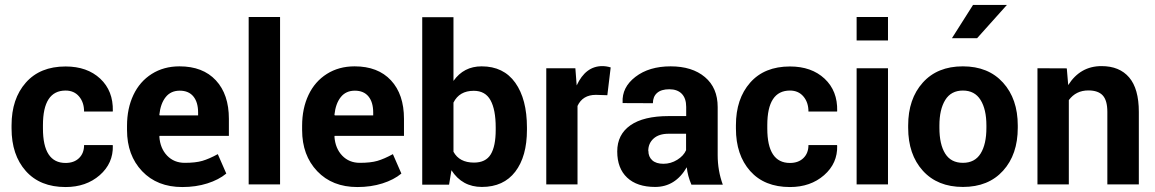

<svg xmlns="http://www.w3.org/2000/svg" viewBox="-20 -755 4728 786"><path d="M155.8 -242.7V-229Q155.8 -87.9 248.5 -87.9Q283.2 -87.9 303.7 -107.9Q324.2 -127.9 324.2 -161.1H440.9L441.9 -158.7Q443.8 -86.4 388.2 -37.8Q332.5 10.7 248.5 10.7Q144 10.7 85.7 -54.9Q27.3 -120.6 27.3 -229V-242.2Q27.3 -350.6 85.7 -416.7Q144 -482.9 248.5 -482.9Q336.9 -482.9 390.4 -432.9Q443.8 -382.8 441.9 -300.8L441.4 -298.3H324.2Q324.2 -335.9 303.7 -360.1Q283.2 -384.3 248.5 -384.3Q155.8 -384.3 155.8 -242.7Z M791 -294.4Q791 -336.4 771.7 -360.1Q752.4 -383.8 715.8 -383.8Q679.2 -383.8 658.2 -357.4Q637.2 -331.1 632.3 -285.2L633.8 -282.7H791ZM726.1 10.7Q623.5 10.7 561.8 -54.2Q500 -119.1 500 -222.7V-240.2Q500 -311 526.1 -366.2Q552.2 -421.4 601.3 -452.4Q650.4 -483.4 714.8 -483.4Q810.5 -483.4 863.8 -426Q917 -368.7 917 -268.6V-198.7H633.3L632.3 -195.8Q635.7 -147.5 664.1 -117.9Q692.4 -88.4 736.3 -88.4Q780.3 -88.4 808.1 -96.4Q835.9 -104.5 871.6 -124L906.2 -44.9V-44.4Q875.5 -19 828.9 -4.2Q782.2 10.7 726.1 10.7Z M1126.5 -685.5V0H998V-685.5Z M1507.8 -294.4Q1507.8 -336.4 1488.5 -360.1Q1469.2 -383.8 1432.6 -383.8Q1396 -383.8 1375 -357.4Q1354 -331.1 1349.1 -285.2L1350.6 -282.7H1507.8ZM1442.9 10.7Q1340.3 10.7 1278.6 -54.2Q1216.8 -119.1 1216.8 -222.7V-240.2Q1216.8 -311 1242.9 -366.2Q1269 -421.4 1318.1 -452.4Q1367.2 -483.4 1431.6 -483.4Q1527.3 -483.4 1580.6 -426Q1633.8 -368.7 1633.8 -268.6V-198.7H1350.1L1349.1 -195.8Q1352.5 -147.5 1380.9 -117.9Q1409.2 -88.4 1453.1 -88.4Q1497.1 -88.4 1524.9 -96.4Q1552.7 -104.5 1588.4 -124L1623 -44.9V-44.4Q1592.3 -19 1545.7 -4.2Q1499 10.7 1442.9 10.7Z M2009.3 -223.6V-232.9Q2009.3 -306.2 1988 -344.7Q1966.8 -383.3 1919.4 -383.3Q1860.4 -383.3 1836.4 -335V-133.8Q1860.4 -89.4 1920.4 -89.4Q1968.3 -89.4 1988.8 -122.8Q2009.3 -156.2 2009.3 -223.6ZM2137.2 -232.9V-223.6Q2137.2 -114.7 2089.4 -52.2Q2041.5 10.3 1952.6 10.3Q1872.1 10.3 1828.1 -58.1L1818.4 1H1708.5V-684.6H1836.4V-423.8Q1878.4 -483.4 1951.7 -483.4Q2041.5 -483.4 2089.4 -416.3Q2137.2 -349.1 2137.2 -232.9Z M2344.2 0H2216.3V-475.6H2335.4L2340.8 -405.3Q2377.4 -484.4 2445.8 -484.4Q2462.4 -484.4 2480 -479L2466.3 -365.2L2419.4 -366.7Q2365.2 -366.7 2344.2 -321.3Z M2662.1 10.3Q2587.9 10.3 2547.4 -27.8Q2506.8 -65.9 2506.8 -135Q2506.8 -204.1 2560.5 -241.9Q2614.3 -279.8 2717.8 -279.8H2789.1V-317.4Q2789.1 -352.5 2771 -371.1Q2752.9 -389.6 2720 -389.6Q2687 -389.6 2669.9 -374.5Q2652.8 -359.4 2652.8 -332.5L2528.8 -333V-335.4Q2525.4 -397.5 2581.3 -440.4Q2637.2 -483.4 2725.3 -483.4Q2813.5 -483.4 2865.7 -439.5Q2918 -395.5 2918 -316.9V-120.1Q2918 -56.2 2939 1H2810.5Q2794.9 -35.2 2791.5 -70.3Q2744.6 10.3 2662.1 10.3ZM2633.8 -137.2H2634.3Q2634.3 -113.3 2650.1 -98.9Q2666 -84.5 2696 -84.5Q2726.1 -84.5 2752.4 -100.8Q2778.8 -117.2 2788.6 -140.1V-207.5H2717.3Q2677.2 -207.5 2655.5 -187.7Q2633.8 -168 2633.8 -137.2Z M3121.1 -242.7V-229Q3121.1 -87.9 3213.9 -87.9Q3248.5 -87.9 3269 -107.9Q3289.6 -127.9 3289.6 -161.1H3406.2L3407.2 -158.7Q3409.2 -86.4 3353.5 -37.8Q3297.9 10.7 3213.9 10.7Q3109.4 10.7 3051 -54.9Q2992.7 -120.6 2992.7 -229V-242.2Q2992.7 -350.6 3051 -416.7Q3109.4 -482.9 3213.9 -482.9Q3302.2 -482.9 3355.7 -432.9Q3409.2 -382.8 3407.2 -300.8L3406.7 -298.3H3289.6Q3289.6 -335.9 3269 -360.1Q3248.5 -384.3 3213.9 -384.3Q3121.1 -384.3 3121.1 -242.7Z M3615.2 -475.6V0H3486.8V-475.6ZM3615.2 -685.5V-589.4H3486.8V-685.5Z M3825.7 -241.2V-231.9Q3825.7 -164.1 3849.4 -126.2Q3873 -88.4 3921.9 -88.4Q3970.7 -88.4 3994.4 -126.5Q4018.1 -164.6 4018.1 -231.9V-241.2Q4018.1 -307.6 3994.1 -345.9Q3970.2 -384.3 3921.9 -384.3Q3873.5 -384.3 3849.6 -345.7Q3825.7 -307.1 3825.7 -241.2ZM3697.8 -231.9V-241.2Q3697.8 -350.1 3757.6 -416.7Q3817.4 -483.4 3921.6 -483.4Q4025.9 -483.4 4086.2 -416.7Q4146.5 -350.1 4146.5 -241.2V-231.9Q4146.5 -122.6 4086.4 -56.2Q4026.4 10.3 3922.1 10.3Q3817.9 10.3 3757.8 -56.2Q3697.8 -122.6 3697.8 -231.9ZM3877 -598.6 3963.4 -734.9H4102.1L3980 -598.6Z M4489.3 -484.4Q4563 -484.4 4602.5 -438Q4642.1 -391.6 4642.1 -296.9V0H4513.2V-296.9Q4513.2 -343.8 4494.4 -364.3Q4475.6 -384.8 4435.5 -384.8Q4384.8 -384.8 4355.5 -345.2V0H4227.1V-475.6L4347.2 -475.1L4353 -406.7Q4402.3 -484.4 4489.3 -484.4Z"/></svg>

Font: Yantramanav
Style: Bold
Weight: 700
Version: Version 1.001;PS 1.0;hotconv 1.0.72;makeotf.lib2.5.5900; ttf